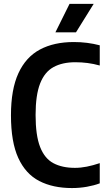

<svg xmlns="http://www.w3.org/2000/svg" viewBox="-20 -968 552 998"><path d="M354 9.5Q255 9.5 184 -27.2Q113 -64 75 -147Q37 -230 37 -368.5Q37 -503.5 75.8 -587.5Q114.5 -671.5 187.5 -710.5Q260.5 -749.5 363.5 -749.5Q434 -749.5 498.5 -732.5V-627.5Q466 -636.5 435 -640.5Q404 -644.5 371.5 -644.5Q304 -644.5 258 -619.2Q212 -594 188.5 -534Q165 -474 165 -370.5Q165 -264 188.5 -204Q212 -144 257.5 -119.8Q303 -95.5 369.5 -95.5Q399.5 -95.5 431.2 -101.8Q463 -108 498.5 -120V-15Q469.5 -4 431.5 2.8Q393.5 9.5 354 9.5ZM268 -800 341.5 -948H467L375 -800Z"/></svg>

Font: Encode Sans Condensed Condensed SemiBold
Style: Regular
Weight: 600
Width: 3
Designer: Multiple Designers
Foundry: Impallari Type
Version: Version 3.000; ttfautohint (v1.8.3) -l 8 -r 50 -G 200 -x 14 